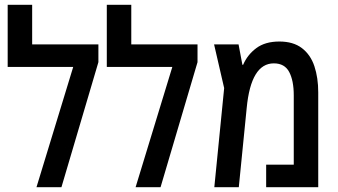

<svg xmlns="http://www.w3.org/2000/svg" viewBox="-20 -780 1410 800"><path d="M114 -595H390V-521L236 0H132L285 -501H12V-760H114Z M527 -595H803V-521L649 0H545L698 -501H425V-760H527Z M1144 -607Q1202 -607 1238 -579.5Q1274 -552 1290 -504Q1306 -456 1306 -395V0H1089V-94H1204V-383Q1204 -444 1185 -480Q1166 -516 1121 -516Q1026 -516 1008 -331L975 0H873L914 -413L872 -595H974L990 -510H993Q1011 -552 1048 -579.5Q1085 -607 1144 -607Z"/></svg>

Font: Noto Sans Hebrew Condensed Medium
Style: Regular
Weight: 500
Width: 3
Designer: Monotype Design Team
Foundry: Monotype Imaging Inc.
Version: Version 2.004; ttfautohint (v1.8.4.7-5d5b)